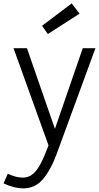

<svg xmlns="http://www.w3.org/2000/svg" viewBox="-81 -848 572 1111"><path d="M471.2 -569 246.5 43.8Q211.6 137.5 166.6 189.8Q121.7 242.1 53 242.1Q28.8 242.1 0.9 235.3Q-27 228.4 -60.5 213.2L-36 157.3Q-9.7 169.4 11.3 174.6Q32.3 179.7 50.5 179.7Q85.3 179.7 110.2 158.2Q135.1 136.7 156.3 95.2Q177.5 53.6 199.7 -6.9L-2.7 -569H75L248.2 -69.5H225.5L397.8 -569ZM195.6 -651 162.3 -698.7 334 -828.4 379.3 -768.9Z"/></svg>

Font: Yaldevi ExtraLight
Style: Regular
Weight: 200
Designer: Sol Matas, Rajitha Manaperi, Kosala Senevirathne
Foundry: Mooniak
Version: Version 1.100